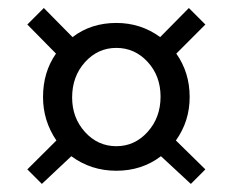

<svg xmlns="http://www.w3.org/2000/svg" viewBox="-20 -578 578 477"><path d="M160.2 -485.8Q206.1 -521 269 -521Q330.1 -521 377.9 -485.8L449.2 -558.1L490.2 -517.1L418 -444.8Q451.2 -397.9 451.2 -336.9Q451.2 -276.9 417 -229L490.2 -157.2L454.1 -121.1L379.9 -189.9Q332.5 -153.8 269 -153.8Q206.1 -153.8 157.2 -189.9L84 -121.1L47.9 -157.2L120.1 -229Q86.9 -277.8 86.9 -336.9Q86.9 -398.9 119.1 -444.8L47.9 -517.1L88.9 -558.1ZM378.9 -337.9Q378.9 -389.2 346.9 -424.1Q314.9 -459 269 -459Q223.1 -459 191.2 -423.6Q159.2 -388.2 159.2 -335.9Q159.2 -285.2 191.2 -250Q223.1 -214.8 269 -214.8Q314.9 -214.8 346.9 -250.5Q378.9 -286.1 378.9 -337.9Z"/></svg>

Font: Rawline Medium
Style: Regular
Weight: 500
Designer: Matt McInerney, Pablo Impallari, Rodrigo Fuenzalida
Foundry: Matt McInerney, Pablo Impallari, Rodrigo Fuenzalida
Version: Version 4.020;PS 004.020;hotconv 1.0.88;makeotf.lib2.5.64775